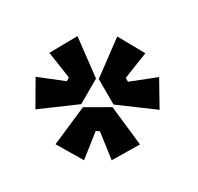

<svg xmlns="http://www.w3.org/2000/svg" viewBox="-116 -921 803 780"><g transform="rotate(-30 285.5 -531.0)"><path d="M199.2 -783.2 332 -785.2 311 -598.1 207 -538.1 35.2 -612.8 102.1 -727.1 203.1 -647.9 217.8 -657.2ZM536.1 -475.1 471.2 -358.9 319.8 -471.2V-590.8L471.2 -703.1L536.1 -586.9L417 -540V-522ZM103 -335 35.2 -449.2 207 -523.9 311 -463.9 332 -276.9 200.2 -278.8 217.8 -404.8 203.1 -414.1Z"/></g></svg>

Font: Sora ExtraBold
Style: Regular
Weight: 800
Designer: Jonathan Barnbrook, Julián Moncada
Foundry: Barnbrook Fonts
Version: Version 2.000